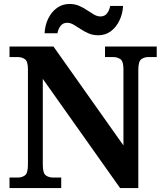

<svg xmlns="http://www.w3.org/2000/svg" viewBox="-20 -949 828 969"><path d="M28 0V-53H70Q91 -53 106 -64Q121 -75 121 -118V-600Q121 -640 105.5 -650.5Q90 -661 70 -661H28V-714H250L603 -215V-600Q603 -640 587.5 -650.5Q572 -661 552 -661H510V-714H771V-661H729Q708 -661 693 -650Q678 -639 678 -596V0H586L196 -551V-118Q196 -75 211 -64Q226 -53 247 -53H289V0ZM476 -771Q449 -771 427 -780.5Q405 -790 386.5 -802.5Q368 -815 351.5 -824.5Q335 -834 319 -834Q297 -834 285 -817.5Q273 -801 270 -781H205Q207 -822 223.5 -855.5Q240 -889 267.5 -909Q295 -929 331 -929Q358 -929 379.5 -919.5Q401 -910 419.5 -897.5Q438 -885 454.5 -875.5Q471 -866 487 -866Q509 -866 521 -882.5Q533 -899 536 -919H601Q599 -879 582.5 -845Q566 -811 539 -791Q512 -771 476 -771Z"/></svg>

Font: Noto Naskh Arabic UI
Style: Regular
Weight: 400
Designer: Monotype Design Team, David Williams, Mohamad Dakak and Nizar Qandah
Foundry: Monotype Imaging Inc.
Version: Version 2.014